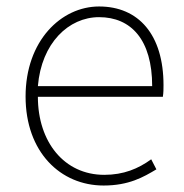

<svg xmlns="http://www.w3.org/2000/svg" viewBox="-20 -560 567 593"><path d="M300 13C378 13 423 -13 463 -37L447 -68C407 -39 362 -20 302 -20C178 -20 97 -122 97 -261H483C485 -274 485 -286 485 -297C485 -453 408 -540 286 -540C169 -540 59 -434 59 -262C59 -90 167 13 300 13ZM97 -294C108 -427 192 -507 286 -507C385 -507 450 -437 450 -294Z"/></svg>

Font: Noto Sans T Chinese Thin
Style: Regular
Weight: 100
Designer: Ryoko NISHIZUKA (kana & ideographs); Paul D. Hunt (Latin, Greek & Cyrillic); Wenlong ZHANG (bopomofo); Sandoll Communica
Foundry: Adobe Systems Incorporated
Version: Version 1.000;PS 1;hotconv 1.0.78;makeotf.lib2.5.61930